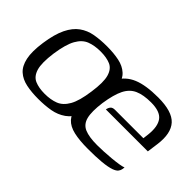

<svg xmlns="http://www.w3.org/2000/svg" viewBox="-56 -656 914 914"><g transform="rotate(45 401.0 -199.0)"><path d="M216 5.5Q170.7 5.5 135 -2Q99.2 -9.5 75.7 -30.5Q52.1 -51.4 43.3 -92.1Q34.5 -132.8 44 -199Q53.8 -266.7 73.8 -307.6Q93.8 -348.5 122.9 -369.3Q151.9 -390.2 189.3 -396.9Q226.7 -403.5 271.4 -403.5Q316.6 -403.5 352.5 -396Q388.4 -388.5 411.4 -367.5Q434.5 -346.6 443.1 -306Q451.8 -265.4 442.3 -199Q432.5 -130.5 413 -89.7Q393.5 -48.8 364.3 -28.3Q335.2 -7.8 297.9 -1.1Q260.7 5.5 216 5.5ZM220.5 -33.4Q260.8 -33.4 290.8 -45.1Q320.9 -56.8 341 -92.1Q361.1 -127.3 370.8 -199Q381.3 -270.7 371 -306Q360.7 -341.4 333.9 -353Q307.1 -364.6 266.8 -364.6Q226.8 -364.6 196.4 -353Q166 -341.4 146 -306Q126 -270.7 115.5 -199Q105.8 -127.3 116.3 -92.1Q126.9 -56.8 153.9 -45.1Q181 -33.4 220.5 -33.4ZM552.5 6.5Q494.5 6.5 456.4 -2.3Q418.3 -11 397.7 -33.4Q377.2 -55.7 372 -95.3Q366.9 -134.9 375.6 -196.1Q386.9 -272.9 411.6 -318.3Q436.3 -363.7 484.5 -383.7Q532.6 -403.7 615.4 -403.7Q709.7 -403.7 745.2 -364.6Q780.7 -325.5 769.7 -244.1L761.9 -187H479.5Q481.3 -199.4 488.3 -207.9Q495.4 -216.4 511.4 -216.4H702.6L706.1 -245Q712.8 -304.4 691 -333.7Q669.2 -363 608 -363Q556.7 -363 524.6 -348.7Q492.4 -334.4 474.5 -298.8Q456.6 -263.2 446.6 -197.2Q437.9 -131.7 446.8 -97.3Q455.6 -62.9 485.5 -50.1Q515.4 -37.3 570.2 -37.3Q589.2 -37.3 614.1 -38.5Q639.1 -39.8 664.4 -42.1Q689.8 -44.5 709.5 -47.7Q729.2 -50.9 737.6 -54.6L736.1 -42.8Q734.8 -33.2 728.1 -24.2Q721.3 -15.2 703.6 -8.6Q680 -0.3 642 3.1Q604.1 6.5 552.5 6.5Z"/></g></svg>

Font: Genos Thin
Style: Italic
Weight: 100
Italic angle: -8°
Designer: Robert E. Leuschke
Foundry: Robert E. Leuschke
Version: Version 1.010